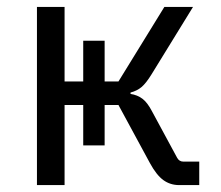

<svg xmlns="http://www.w3.org/2000/svg" viewBox="-20 -536 640 556"><path d="M221 -232H167V0H87V-516H167V-300H221V-418H283V-300H323L456 -516H539L419 -321Q403 -295 390 -284Q377 -273 358 -268V-264Q378 -261 392.5 -250Q407 -239 420 -214L493 -79Q499 -68 511 -68H557V0H499Q473 0 453 -14.5Q433 -29 414 -64L323 -232H283V-115H221Z"/></svg>

Font: iA Writer Duo V
Style: Regular
Weight: 400
Designer: Mike Abbink, Paul van der Laan, Pieter van Rosmalen, Oliver Reichenstein
Foundry: Information Architects Inc.
Version: Version 2.000